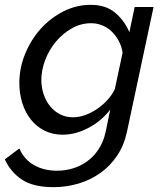

<svg xmlns="http://www.w3.org/2000/svg" viewBox="-58 -551 677 794"><path d="M164 223Q80 223 33 192Q-14 161 -38 108L22 63Q42 109 83 132Q124 155 178 155Q212 155 244.5 145Q277 135 304 115Q331 95 350.5 65Q370 35 379 -6L398 -98Q361 -50 307.5 -22Q254 6 201 6Q159 6 125.5 -11Q92 -28 69 -57.5Q46 -87 34 -125.5Q22 -164 22 -207Q22 -270 46 -328.5Q70 -387 110.5 -432Q151 -477 204.5 -504Q258 -531 317 -531Q379 -531 417.5 -499Q456 -467 477 -418L499 -522H577L467 -6Q455 50 426.5 92.5Q398 135 357.5 164Q317 193 267 208Q217 223 164 223ZM244 -66Q270 -66 296.5 -76Q323 -86 346.5 -102.5Q370 -119 388.5 -140Q407 -161 417 -183L449 -333Q445 -360 433 -382Q421 -404 404 -420.5Q387 -437 365 -446Q343 -455 319 -455Q276 -455 238.5 -433.5Q201 -412 173 -378.5Q145 -345 129 -303Q113 -261 113 -221Q113 -189 122.5 -161Q132 -133 149 -112Q166 -91 190 -78.5Q214 -66 244 -66Z"/></svg>

Font: PTCRaleway Medium
Style: Italic
Weight: 500
Italic angle: -12°
Designer: Matt McInerney, Pablo Impallari, Rodrigo Fuenzalida
Foundry: Matt McInerney, Pablo Impallari, Rodrigo Fuenzalida
Version: Version 3.000g; ttfautohint (v1.5) -l 8 -r 28 -G 28 -x 14 -D